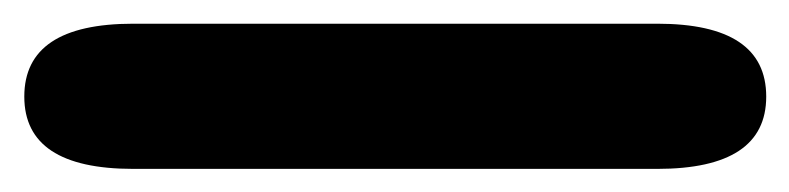

<svg xmlns="http://www.w3.org/2000/svg" viewBox="-24 13 666 162"><path d="M-3.5 94.5Q-3.5 33 88.5 33H530.5Q622.5 33 622.5 94.5Q622.5 155.5 530.5 155.5H88.5Q-3.5 155.5 -3.5 94.5Z"/></svg>

Font: Sono ExtraLight Monospace
Style: Bold
Weight: 700
Version: Version 2.112